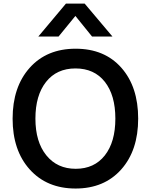

<svg xmlns="http://www.w3.org/2000/svg" viewBox="-20 -1038 856 1093"><path d="M149.4 -73.2Q51.8 -181.6 51.8 -362.3Q51.8 -543 148.9 -651.9Q246.1 -760.7 410.6 -760.7Q575.2 -760.7 670.9 -652.3Q766.6 -543.9 766.6 -362.8Q766.6 -181.6 669.9 -73.2Q573.2 35.2 410.2 35.2Q247.1 35.2 149.4 -73.2ZM242.2 -571.8Q181.6 -495.1 181.6 -362.8Q181.6 -230.5 243.7 -153.8Q305.7 -77.1 411.1 -77.1Q516.6 -77.1 576.7 -153.3Q636.7 -229.5 636.7 -362.8Q636.7 -496.1 576.7 -572.3Q516.6 -648.4 409.7 -648.4Q302.7 -648.4 242.2 -571.8ZM198.2 -830.1 355.5 -1017.6H461.9L620.1 -830.1H503.9L409.2 -947.3L313.5 -830.1Z"/></svg>

Font: GenEi M Gothic v2 Medium
Style: Regular
Weight: 500
Version: Version 2.0